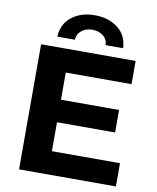

<svg xmlns="http://www.w3.org/2000/svg" viewBox="-97 -984 865 1058"><g transform="rotate(10 335.5 -454.5)"><path d="M232 -418H569V-292H232ZM244 -130H625V0H83V-700H612V-570H244ZM164 -757Q167 -828 218.5 -868.5Q270 -909 348 -909Q426 -909 477.5 -868.5Q529 -828 532 -757H434Q433 -790 408 -809Q383 -828 348 -828Q313 -828 288.5 -809Q264 -790 262 -757Z"/></g></svg>

Font: MOST Montserrat
Style: Bold
Weight: 700
Designer: Julieta Ulanovsky
Foundry: Julieta Ulanovsky
Version: Version 8.000;March 11, 2024;FontCreator 15.0.0.2926 64-bit